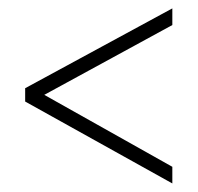

<svg xmlns="http://www.w3.org/2000/svg" viewBox="-20 -508 464 451"><path d="M39.1 -269.5V-300.8L384.8 -488.3V-449.2L84 -285.2L384.8 -116.2V-77.1Z"/></svg>

Font: Post No Bills Colombo
Style: Light
Weight: 400
Designer: Kosala Senevirathne, Siva Puranthara, Lasantha Premarathna, Tharique Azeez
Foundry: Mooniak
Version: Version 1.220 ; ttfautohint (v1.5)